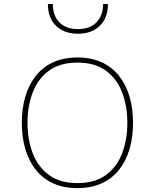

<svg xmlns="http://www.w3.org/2000/svg" viewBox="-20 -946 783 971"><path d="M371.6 -655.3Q301.8 -655.3 249 -631.1Q196.3 -606.9 161.1 -562.5Q126 -518.1 108.2 -457.8Q90.3 -397.5 90.3 -324.7Q90.3 -252.4 108.2 -191.9Q126 -131.3 161.1 -87.2Q196.3 -43 249 -18.8Q301.8 5.4 371.6 5.4Q441.4 5.4 494.1 -18.8Q546.9 -43 582 -87.2Q617.2 -131.3 635 -191.9Q652.8 -252.4 652.8 -324.7Q652.8 -397.5 635 -457.8Q617.2 -518.1 582 -562.5Q546.9 -606.9 494.1 -631.1Q441.4 -655.3 371.6 -655.3ZM371.6 -629.4Q460.4 -629.4 516.1 -588.1Q571.8 -546.9 597.9 -477.8Q624 -408.7 624 -324.7Q624 -240.7 597.9 -171.6Q571.8 -102.5 516.1 -61.3Q460.4 -20 371.6 -20Q283.2 -20 227.3 -61.3Q171.4 -102.5 145.3 -171.6Q119.1 -240.7 119.1 -324.7Q119.1 -408.7 145.3 -477.8Q171.4 -546.9 227.1 -588.1Q282.7 -629.4 371.6 -629.4ZM525.9 -925.8H501.5Q501.5 -866.7 467.8 -832.8Q434.1 -798.8 374 -798.8Q314 -798.8 280.5 -832.8Q247.1 -866.7 247.1 -925.8H222.2Q222.2 -855.5 263.4 -815.4Q304.7 -775.4 374 -775.4Q443.4 -775.4 484.6 -815.4Q525.9 -855.5 525.9 -925.8Z"/></svg>

Font: Estedad-FD VF
Style: Regular
Weight: 100
Designer: Amin Abedi
Version: Version 7.3